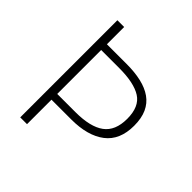

<svg xmlns="http://www.w3.org/2000/svg" viewBox="-179 -790 921 921"><g transform="rotate(45 281.5 -329.5)"><path d="M97 0V-659H143V-542H277Q332 -542 375.5 -532Q419 -522 449.5 -500.5Q480 -479 496 -444Q512 -409 512 -358Q512 -261 450 -213.5Q388 -166 277 -166H143V0ZM143 -205H266Q367 -205 416 -241Q465 -277 465 -358Q465 -440 415.5 -471.5Q366 -503 266 -503H143Z"/></g></svg>

Font: CV Source Sans Light
Style: Regular
Weight: 300
Designer: Paul D. Hunt
Foundry: Adobe Systems Incorporated
Version: Version 3.001